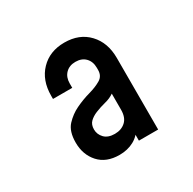

<svg xmlns="http://www.w3.org/2000/svg" viewBox="-90 -852 530 527"><g transform="rotate(-30 175.5 -588.5)"><path d="M149.5 -417Q107.5 -417 84.5 -442.5Q61.5 -468 61.5 -506.5Q61.5 -542 78.2 -560Q95 -578 116 -588Q139 -599 161.5 -605.2Q184 -611.5 199.2 -620.5Q214.5 -629.5 214.5 -648.5V-655.5Q214.5 -675 203 -687Q191.5 -699 171.5 -699Q152 -699 140.2 -687Q128.5 -675 128.5 -655.5V-641.5H67.5V-651.5Q67.5 -700.5 96.2 -730.2Q125 -760 171.5 -760Q219 -760 247.2 -730Q275.5 -700 275.5 -651.5V-424.5H214.5V-473L225.5 -459.5Q215 -438.5 195 -427.8Q175 -417 149.5 -417ZM167 -473.5Q188 -473.5 201.2 -485.8Q214.5 -498 214.5 -522.5V-573.5Q202.5 -565 186.2 -561Q170 -557 154 -550.5Q140.5 -545 131.8 -536.5Q123 -528 123 -512.5Q123 -497 134.2 -485.2Q145.5 -473.5 167 -473.5Z"/></g></svg>

Font: Mohave Medium
Style: Regular
Weight: 500
Designer: Gumpita Rahayu
Foundry: Tokotype
Version: Version 2.003